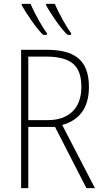

<svg xmlns="http://www.w3.org/2000/svg" viewBox="-20 -971 540 991"><path d="M329 -791H347V-800C327 -824 281 -907 263 -951H218V-944C240 -902 299 -816 329 -791ZM203 -791H222V-800C202 -825 157 -903 138 -951H92V-944C115 -902 174 -816 203 -791ZM89 0H126V-316H264L426 0H470L301 -326C388 -350 439 -412 439 -522C439 -666 360 -714 220 -714H89ZM227 -351H126V-679H213C342 -679 400 -638 400 -522C400 -407 330 -351 227 -351Z"/></svg>

Font: Noto Sans Mono ExtraCondensed ExtraLight
Style: Regular
Weight: 200
Width: 2
Designer: Monotype Design Team
Foundry: Monotype Imaging Inc.
Version: Version 2.014